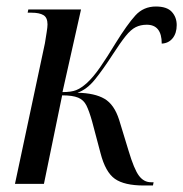

<svg xmlns="http://www.w3.org/2000/svg" viewBox="-20 -565 563 590"><path d="M422 5Q362 5 333 -15.5Q304 -36 289 -94L263 -192Q254 -224 245.5 -241Q237 -258 220 -265Q203 -272 171 -272L115 0H26L118 -432Q121 -451 123.5 -466.5Q126 -482 126 -490Q126 -511 113.5 -518.5Q101 -526 77 -526H65L67 -536H229L172 -282Q199 -282 214 -288Q229 -294 246 -309Q266 -327 287.5 -358Q309 -389 335 -432Q371 -490 396 -517.5Q421 -545 459 -545Q493 -545 508 -528.5Q523 -512 523 -488Q523 -463 510.5 -447.5Q498 -432 477 -431Q477 -489 431 -489Q412 -489 397 -481.5Q382 -474 366 -454Q350 -434 326 -397Q297 -352 272 -321Q247 -290 218 -280Q271 -279 301 -261.5Q331 -244 346 -197L375 -102Q392 -45 407 -25Q422 -5 444 -5H452L450 5Z"/></svg>

Font: Noto Serif Display Condensed
Style: Italic
Weight: 400
Width: 3
Italic angle: -12°
Designer: Monotype Design Team
Foundry: Monotype Imaging Inc.
Version: Version 2.009